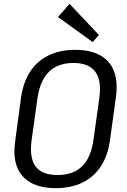

<svg xmlns="http://www.w3.org/2000/svg" viewBox="-20 -966 656 994"><path d="M269 8Q190 8 139 -20.5Q88 -49 67.5 -104Q47 -159 59 -238L89 -462Q101 -542 137 -596.5Q173 -651 232 -679.5Q291 -708 369 -708Q448 -708 499 -679.5Q550 -651 570.5 -596.5Q591 -542 580 -462L549 -238Q538 -159 501.5 -104Q465 -49 406.5 -20.5Q348 8 269 8ZM278 -60Q359 -60 405 -105Q451 -150 464 -243L494 -457Q507 -549 473.5 -594.5Q440 -640 360 -640Q280 -640 233.5 -594.5Q187 -549 174 -457L144 -243Q131 -150 164 -105Q197 -60 278 -60ZM492 -785 460 -748 280 -878 340 -946Z"/></svg>

Font: Pathway Extreme SemiCondensed
Style: Italic
Weight: 400
Width: 4
Italic angle: -8°
Version: Version 1.001;gftools[0.9.26]